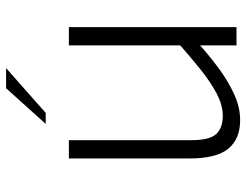

<svg xmlns="http://www.w3.org/2000/svg" viewBox="-109 -687 808 630"><g transform="rotate(-90 295.0 -372.0)"><path d="M216 12Q154 12 122 -27Q90 -66 90 -155V-550H150V-150Q150 -88 170.2 -66.5Q190.5 -45 230 -45Q266 -45 305.2 -66.2Q344.5 -87.5 384.2 -119.8Q424 -152 461 -184.5V-550H521V0H461V-119.5Q427 -89 386 -58.5Q345 -28 301.5 -8Q258 12 216 12ZM203.5 -626 320.5 -756H386.5L239.5 -626Z"/></g></svg>

Font: Junction Light
Style: Regular
Weight: 300
Designer: Caroline Hadilaksono
Foundry: Caroline Hadilaksono, Tyler Finck, The League of Moveable Type
Version: Version 2.000; ttfautohint (v1.8.3)